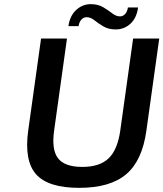

<svg xmlns="http://www.w3.org/2000/svg" viewBox="-20 -886 788 926"><path d="M116 -256 178 -700H303L241 -256Q228 -164 260 -122.5Q292 -81 377 -81Q461 -81 504 -122.5Q547 -164 560 -256L622 -700H748L686 -256Q666 -111 588.5 -45.5Q511 20 362 20Q212 20 154 -45.5Q96 -111 116 -256ZM310 -760Q317 -810 347.5 -838Q378 -866 418 -866Q453 -866 478 -851Q503 -836 521.5 -821.5Q540 -807 559 -807Q573 -807 583.5 -818.5Q594 -830 597 -850H646Q639 -799 609 -771.5Q579 -744 538 -744Q503 -744 478 -759Q453 -774 435 -788.5Q417 -803 398 -803Q383 -803 372.5 -791.5Q362 -780 359 -760Z"/></svg>

Font: Fivo Sans Modern Med
Style: Italic
Weight: 450
Designer: Alexander Slobzheninov
Foundry: Alexander Slobzheninov
Version: 1.0